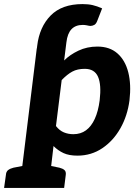

<svg xmlns="http://www.w3.org/2000/svg" viewBox="-46 -754 676 940"><path d="M50 166 134 -517H221Q249 -517 254 -492L268 -458Q296 -486 338 -506Q380 -526 431 -526Q491 -526 529 -492.5Q567 -459 582 -400Q597 -341 588 -263Q578 -187 543.5 -126Q509 -65 455 -28.5Q401 8 333 8Q292 8 265 -4.5Q238 -17 216 -39L192 166ZM313 -97Q349 -97 375 -116Q401 -135 418 -172Q435 -209 442 -263Q451 -339 434 -378Q417 -417 369 -417Q333 -417 308 -403.5Q283 -390 256 -362L228 -137Q245 -115 266.5 -106Q288 -97 313 -97ZM-26 166 -17 102Q-16 86 -6 78.5Q4 71 20 67L72 57V166ZM170 166 196 57 245 67Q261 71 269.5 78.5Q278 86 276 102L268 166ZM268 -458 131 -487 136 -529Q147 -622 202 -678Q257 -734 358 -734Q386 -734 407.5 -729Q429 -724 454 -713L431 -654Q425 -637 415.5 -632Q406 -627 396 -627Q393 -627 388.5 -628Q384 -629 379 -630Q374 -631 369 -631.5Q364 -632 359 -632Q324 -632 304 -611Q284 -590 279 -546Z"/></svg>

Font: Aleo ExtraBold
Style: Italic
Weight: 800
Italic angle: -7°
Designer: Alessio Laiso
Foundry: Alessio Laiso
Version: Version 2.001;gftools[0.9.29]